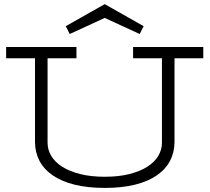

<svg xmlns="http://www.w3.org/2000/svg" viewBox="-20 -899 1017 932"><path d="M9.8 -670.9H351.1V-616.2H210.9V-206.1Q210.9 -172.4 228.8 -142.3Q246.6 -112.3 281.7 -89.8Q316.9 -67.4 368.7 -54.2Q420.4 -41 488.8 -41Q556.6 -41 608.4 -54.2Q660.2 -67.4 695.3 -89.8Q730.5 -112.3 748.3 -142.3Q766.1 -172.4 766.1 -206.1V-616.2H626V-670.9H966.8V-616.2H827.1V-210.9Q827.1 -160.6 805.9 -119.4Q784.7 -78.1 742.4 -48.6Q700.2 -19 636.7 -2.9Q573.2 13.2 488.8 13.2Q404.3 13.2 340.8 -2.9Q277.3 -19 234.9 -48.6Q192.4 -78.1 171.1 -119.4Q149.9 -160.6 149.9 -210.9V-616.2H9.8ZM658.2 -733.9 488.3 -812 318.4 -733.9 299.3 -772 488.3 -878.9 677.2 -772Z"/></svg>

Font: Stint Ultra Expanded
Style: Regular
Weight: 400
Width: 7
Designer: Astigmatic (AOETI)
Foundry: Astigmatic (AOETI)
Version: Version 1.000